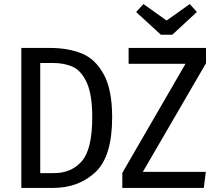

<svg xmlns="http://www.w3.org/2000/svg" viewBox="-20 -925 1068 945"><path d="M532 -348Q532 -154 449 -77Q366 0 240 0H85V-689H226Q315 -689 382 -662Q449 -635 490.5 -559.5Q532 -484 532 -348ZM178 -615V-73H246Q332 -73 383 -132Q434 -191 434 -348Q434 -459 407.5 -517.5Q381 -576 339.5 -595.5Q298 -615 241 -615ZM994 -614 683 -79H993L983 0H582V-74L893 -611H613V-689H994ZM949 -866 828 -754H772L650 -866L686 -905L800 -824L914 -905Z"/></svg>

Font: Fira Sans Condensed
Style: Regular
Weight: 400
Width: 3
Designer: bBox Type GmbH & Carrois Corporate GbR & Edenspiekermann AG
Foundry: bBox Type GmbH & Carrois Corporate GbR & Edenspiekermann AG
Version: Version 4.301